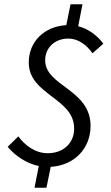

<svg xmlns="http://www.w3.org/2000/svg" viewBox="-20 -771 520 901"><path d="M301 -590C347 -590 387 -560 414 -521L465 -566C436 -605 394 -636 347 -648L367 -751H311L291 -653C188 -647 115 -576 115 -478C115 -325 328 -312 328 -168C328 -99 277 -52 204 -52C144 -52 96 -90 66 -131L16 -82C50 -41 103 -4 162 8L142 110H198L218 12C331 5 405 -76 405 -180C405 -353 192 -366 192 -488C192 -548 238 -590 301 -590Z"/></svg>

Font: Cambridge Sans Italic
Style: Regular
Weight: 400
Italic angle: -11°
Version: Version 2.000;PS 002.000;hotconv 1.0.88;makeotf.lib2.5.64775